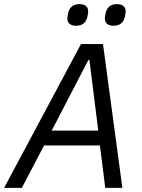

<svg xmlns="http://www.w3.org/2000/svg" viewBox="-47 -912 690 932"><path d="M322 -787C355 -787 372 -804 378 -834C380 -846 381 -852 381 -857C381 -880 365 -892 339 -892C306 -892 289 -875 283 -845C281 -833 280 -827 280 -822C280 -799 296 -787 322 -787ZM504 -787C537 -787 554 -804 560 -834C562 -846 563 -852 563 -857C563 -880 547 -892 521 -892C488 -892 471 -875 465 -845C463 -833 462 -827 462 -822C462 -799 478 -787 504 -787ZM547 0 453 -698H346L-27 0H59L167 -206H438L464 0ZM430 -278H204L382 -621H387Z"/></svg>

Font: LVC Sans
Style: Italic
Weight: 400
Italic angle: -11.31°
Designer: Mike Abbink, Paul van der Laan, Pieter van Rosmalen
Foundry: Bold Monday
Version: Version 3.0